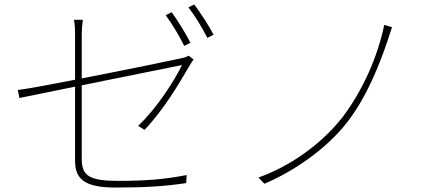

<svg xmlns="http://www.w3.org/2000/svg" viewBox="-20 -829 2010 862"><path d="M751 -774 724 -761C751 -724 788 -663 807 -623L835 -637C813 -681 776 -739 751 -774ZM852 -809 826 -796C855 -759 888 -704 911 -659L939 -673C919 -712 879 -773 852 -809ZM849 -562 827 -579C821 -575 807 -570 792 -567C756 -559 539 -514 347 -477V-671C347 -695 348 -712 352 -740H312C317 -712 317 -697 317 -671V-471C204 -449 103 -430 60 -425L67 -389L317 -440V-108C317 -30 353 13 498 13C640 13 720 7 816 -7L818 -43C718 -24 637 -17 510 -17C381 -17 347 -40 347 -115V-446L797 -537C765 -470 684 -342 600 -264L629 -246C718 -340 784 -454 832 -536C837 -544 843 -555 849 -562Z M1740 -707 1705 -717C1676 -574 1606 -418 1517 -302C1425 -184 1283 -82 1140 -32L1167 -4C1299 -60 1446 -160 1541 -283C1629 -398 1684 -541 1719 -643C1725 -661 1734 -689 1740 -707Z"/></svg>

Font: Harano Aji Gothic ExtraLight
Style: Regular
Weight: 250
Foundry: Masamichi Hosoda
Version: HaranoAjiGothic-ExtraLight version 20230610;ttx 4.39.4